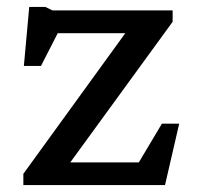

<svg xmlns="http://www.w3.org/2000/svg" viewBox="-20 -535 572 555"><path d="M47.5 0V-32.5L371.5 -479.5L398.5 -439H88L173 -490L98.5 -344.5H49L64.5 -515H111L131.5 -505H479V-472L152.5 -23.5L135 -65.5H407L353.5 -19L448 -177.5H498L457 0Z"/></svg>

Font: Newsreader 7pt
Style: Regular
Weight: 400
Designer: Hugues Gentile
Foundry: Production Type
Version: Version 1.003